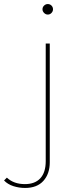

<svg xmlns="http://www.w3.org/2000/svg" viewBox="-106 -732 381 949"><path d="M18 197Q-12 197 -40 188Q-68 179 -86 160L-72 146Q-38 178 17 178Q67 178 93.5 149Q120 120 120 65V-517H140V70Q140 127 108.5 162Q77 197 18 197ZM130 -660Q120 -660 112 -668Q104 -676 104 -686Q104 -697 112 -704.5Q120 -712 130 -712Q141 -712 148.5 -704.5Q156 -697 156 -686Q156 -676 148.5 -668Q141 -660 130 -660Z"/></svg>

Font: Montserrat Alternates Thin
Style: Regular
Weight: 100
Designer: Julieta Ulanovsky
Foundry: Julieta Ulanovsky
Version: Version 9.000